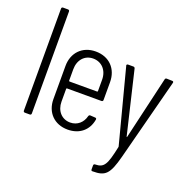

<svg xmlns="http://www.w3.org/2000/svg" viewBox="-153 -851 1198 1202"><g transform="rotate(20 446.5 -250.0)"><path d="M65 0H98C104 0 108 -4 108 -10V-690C108 -696 104 -700 98 -700H65C59 -700 55 -696 55 -690V-10C55 -4 59 0 65 0Z M501 -243V-362C501 -450 443 -512 352 -512C263 -512 204 -450 204 -362V-141C204 -53 263 8 352 8C432 8 486 -39 498 -112C499 -118 495 -122 489 -122L456 -124C450 -124 447 -121 445 -115C434 -71 400 -39 352 -39C296 -39 257 -82 257 -144V-229C257 -231 259 -233 261 -233H491C497 -233 501 -237 501 -243ZM352 -465C409 -465 449 -422 449 -359V-283C449 -281 447 -279 445 -279H261C259 -279 257 -281 257 -283V-359C257 -422 296 -465 352 -465Z M585 200H590C673 200 698 177 731 51L872 -492C874 -498 871 -503 864 -503L827 -504C821 -504 817 -501 816 -495L719 -78C718 -74 716 -74 715 -78L616 -495C615 -500 611 -504 605 -504H570C564 -504 560 -501 560 -496C560 -495 561 -494 561 -493L689 -3C689 -1 690 1 689 3C663 127 648 153 590 154H589C583 154 579 158 579 164V190C579 196 582 200 585 200Z"/></g></svg>

Font: Barlow Condensed Light
Style: Regular
Weight: 300
Width: 3
Designer: Jeremy Tribby
Foundry: Tribby Type
Version: Version 1.422;hotconv 1.0.109;makeotfexe 2.5.65596